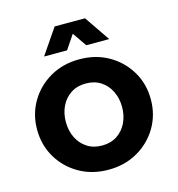

<svg xmlns="http://www.w3.org/2000/svg" viewBox="-106 -793 832 897"><g transform="rotate(-15 310.0 -344.0)"><path d="M310 12Q231 12 169 -23.5Q107 -59 71 -119.5Q35 -180 35 -255Q35 -330 71 -390.5Q107 -451 169 -486.5Q231 -522 310 -522Q389 -522 451 -486.5Q513 -451 549 -390.5Q585 -330 585 -255Q585 -180 549 -119.5Q513 -59 451 -23.5Q389 12 310 12ZM310 -105Q352 -105 382.5 -125Q413 -145 429.5 -179Q446 -213 446 -255Q446 -297 429.5 -331Q413 -365 382.5 -385Q352 -405 310 -405Q268 -405 237.5 -385Q207 -365 190.5 -331Q174 -297 174 -255Q174 -213 190.5 -179Q207 -145 237.5 -125Q268 -105 310 -105ZM155 -577 239 -700H386L470 -577H359L312 -645L266 -577Z"/></g></svg>

Font: MuseoModerno Thin SemiBold
Style: Regular
Weight: 600
Version: Version 1.003